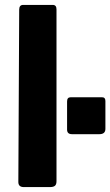

<svg xmlns="http://www.w3.org/2000/svg" viewBox="-20 -762 449 782"><path d="M210.1 -24.1Q210.1 -10.7 203.8 -5.4Q197.5 0 183.1 0H77.1Q54.7 0 54.7 -20.7L58.2 -722.7Q58.2 -742 74.3 -742H194.7Q210.1 -742 210.1 -724.2ZM409.3 -237.2Q409.3 -215.5 384.7 -215.5H273.2Q253.2 -215.5 253.2 -234.1V-348.6Q253.2 -365.8 267.3 -365.8H396.1Q409.3 -365.8 409.3 -350.7Z"/></svg>

Font: Libre Franklin Thin
Style: Regular
Weight: 100
Designer: Pablo Impallari, Rodrigo Fuenzalida, Nhung Nguyen
Foundry: Impallari Type
Version: Version 3.000